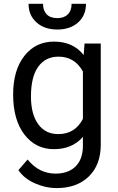

<svg xmlns="http://www.w3.org/2000/svg" viewBox="-20 -750 601 978"><path d="M46.9 -268.6Q46.9 -392.1 104 -465.1Q161.1 -538.1 255.4 -538.1Q352.1 -538.1 406.2 -469.7L410.6 -528.3H493.2V-12.7Q493.2 89.8 432.4 148.9Q371.6 208 269 208Q211.9 208 157.2 183.6Q102.5 159.2 73.7 116.7L120.6 62.5Q178.7 134.3 262.7 134.3Q328.6 134.3 365.5 97.2Q402.3 60.1 402.3 -7.3V-52.7Q348.1 9.8 254.4 9.8Q161.6 9.8 104.2 -64.9Q46.9 -139.6 46.9 -268.6ZM137.7 -258.3Q137.7 -168.9 174.3 -117.9Q210.9 -66.9 276.9 -66.9Q362.3 -66.9 402.3 -144.5V-385.7Q360.8 -461.4 277.8 -461.4Q211.9 -461.4 174.8 -410.2Q137.7 -358.9 137.7 -258.3ZM418 -730.5Q418 -671.4 377.7 -635.5Q337.4 -599.6 272 -599.6Q206.5 -599.6 166 -635.7Q125.5 -671.9 125.5 -730.5H199.2Q199.2 -696.3 217.8 -677Q236.3 -657.7 272 -657.7Q306.2 -657.7 325.4 -676.8Q344.7 -695.8 344.7 -730.5Z"/></svg>

Font: Roboto
Style: Regular
Weight: 400
Designer: Google
Version: Version 2.001047; 2015